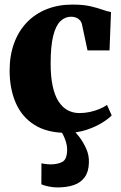

<svg xmlns="http://www.w3.org/2000/svg" viewBox="-20 -569 528 838"><path d="M271.5 11Q185.5 11 130.2 -24Q75 -59 48.5 -120.5Q22 -182 22 -261Q22 -327 41.5 -380.2Q61 -433.5 97.2 -471.2Q133.5 -509 184 -529Q234.5 -549 296 -549Q343 -549 374.2 -541.8Q405.5 -534.5 427 -526.8Q448.5 -519 464.5 -516.5L458 -349H362L338 -461.5Q335.5 -473.5 328.2 -481.2Q321 -489 311 -492.5Q301 -496 291 -496Q264 -496 243.8 -476.8Q223.5 -457.5 212.2 -412.5Q201 -367.5 201 -290.5Q201 -234.5 209.8 -193.8Q218.5 -153 235.2 -126.8Q252 -100.5 275.2 -88Q298.5 -75.5 326.5 -75.5Q349.5 -75.5 371.8 -80.2Q394 -85 413.5 -93Q433 -101 447 -111L467.5 -65.5Q455 -51.5 426 -33.5Q397 -15.5 357.2 -2.2Q317.5 11 271.5 11ZM230.5 249Q213 249 193.5 245.2Q174 241.5 160.5 235.5L161 143.5Q170 146 181.8 147.2Q193.5 148.5 199.5 148.5Q233 148.5 253 137Q273 125.5 273 83Q273 67 267.8 50Q262.5 33 255.2 18.8Q248 4.5 241.5 -3L279 -6.5L297.5 -3Q309 6.5 326 28.5Q343 50.5 356.2 79.8Q369.5 109 368 141.5Q367 181 349.5 204.8Q332 228.5 301.8 238.8Q271.5 249 230.5 249Z"/></svg>

Font: Merriweather 72pt Black
Style: Regular
Weight: 900
Version: Version 2.100